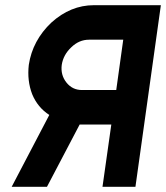

<svg xmlns="http://www.w3.org/2000/svg" viewBox="-20 -720 640 740"><path d="M455 -567H323Q285 -567 255 -538Q224 -509 218 -470Q213 -431 236 -402Q259 -373 296 -373H428ZM600 -700 502 0H375L409 -240H287L161 0H25L170 -277Q125 -306 104 -357Q84 -409 91 -470Q98 -517 120 -558Q142 -599 178 -633Q252 -700 342 -700Z"/></svg>

Font: Unageo
Style: Bold-Italic
Weight: 700
Designer: Richard Sepsi
Foundry: Richard Sepsi
Version: Version 2.000